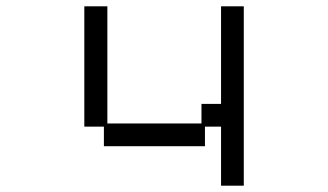

<svg xmlns="http://www.w3.org/2000/svg" viewBox="-20 -560 1040 608"><path d="M247 -540H320V-169H618V-231H680V-540H752V28H680V-159H629V-97H309V-159H247Z"/></svg>

Font: DotGothic16
Style: Regular
Weight: 400
Designer: Fontworks Inc.
Foundry: Fontworks Inc.
Version: Version 1.100